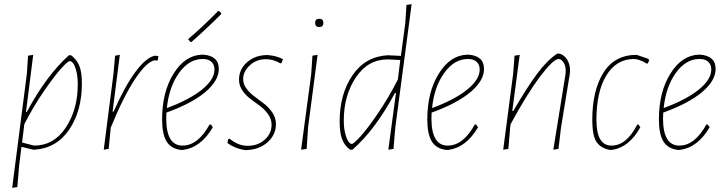

<svg xmlns="http://www.w3.org/2000/svg" viewBox="-20 -722 3522 931"><path d="M141 -456 106 -179H110Q204 -355 314 -454H325Q353 -432 365 -402Q377 -372 377 -317Q377 -184 315.5 -93.5Q254 -3 146 4H142L84 -10L73 79L64 185L39 189L110 -362L116 -452ZM318 -426Q310 -426 278.5 -392Q247 -358 195 -283Q143 -208 98 -120L87 -31L145 -16Q241 -16 299 -103.5Q357 -191 357 -312Q357 -352 349.5 -379.5Q342 -407 333.5 -416.5Q325 -426 318 -426Z M561 -456 526 -181H531Q585 -304 637.5 -374.5Q690 -445 732 -452L748 -450L745 -430L742 -428L731 -430Q691 -423 635 -339Q579 -255 517 -103L507 0L483 4L530 -362L538 -452Z M1038 -669 1043 -668 1053 -658 1052 -653Q983 -584 908 -518L903 -519L892 -532Q961 -590 1038 -669ZM1012 -105Q954 -6 867 5H858Q809 -1 787.5 -36.5Q766 -72 766 -143Q766 -276 822 -365.5Q878 -455 961 -457H966Q1041 -451 1041 -388Q1041 -331 976 -276Q911 -221 787 -176Q786 -167 786 -148Q786 -16 865 -16Q940 -16 996 -118H1003ZM963 -436Q897 -436 848.5 -369Q800 -302 789 -198Q900 -239 960 -288Q1020 -337 1020 -385Q1020 -408 1005.5 -422Q991 -436 963 -436Z M1280 -455Q1322 -451 1352 -435L1345 -416L1339 -415Q1305 -435 1270 -435Q1223 -435 1191 -405Q1159 -375 1159 -338Q1159 -314 1175.5 -292Q1192 -270 1215.5 -253Q1239 -236 1262 -218Q1285 -200 1301.5 -175Q1318 -150 1318 -120Q1318 -68 1276.5 -31.5Q1235 5 1169 6Q1121 -1 1083 -28L1086 -46L1093 -50Q1134 -15 1181 -15Q1231 -15 1264 -45Q1297 -75 1297 -117Q1297 -144 1280.5 -167.5Q1264 -191 1241 -208Q1218 -225 1195 -242Q1172 -259 1155.5 -283Q1139 -307 1139 -336Q1139 -387 1179.5 -421.5Q1220 -456 1280 -455Z M1508 -611Q1508 -631 1528 -631Q1548 -631 1548 -611Q1548 -591 1528 -591Q1508 -591 1508 -611ZM1520 -456 1474 -106 1467 0 1440 4 1489 -362 1495 -452Z M1862 -454 1924 -451 1945 -608 1951 -698 1976 -702 1897 -106 1888 0 1863 4 1900 -271H1895Q1800 -93 1689 4H1678Q1651 -15 1639 -46.5Q1627 -78 1627 -133Q1627 -265 1688.5 -356Q1750 -447 1858 -454ZM1647 -138Q1647 -98 1655 -70.5Q1663 -43 1671 -33.5Q1679 -24 1686 -24Q1694 -24 1726.5 -59Q1759 -94 1811 -170Q1863 -246 1909 -336L1921 -431L1860 -434Q1764 -434 1705.5 -346.5Q1647 -259 1647 -138Z M2298 -105Q2240 -6 2153 5H2144Q2095 -1 2073.5 -36.5Q2052 -72 2052 -143Q2052 -276 2108 -365.5Q2164 -455 2247 -457H2252Q2327 -451 2327 -388Q2327 -331 2262 -276Q2197 -221 2073 -176Q2072 -167 2072 -148Q2072 -16 2151 -16Q2226 -16 2282 -118H2289ZM2249 -436Q2183 -436 2134.5 -369Q2086 -302 2075 -198Q2186 -239 2246 -288Q2306 -337 2306 -385Q2306 -408 2291.5 -422Q2277 -436 2249 -436Z M2420 4 2468 -362 2475 -452 2500 -456 2464 -184H2469Q2534 -296 2583.5 -363Q2633 -430 2682 -462H2693Q2717 -455 2731 -431.5Q2745 -408 2744 -377L2743 -364L2700 -101L2688 0L2663 4L2722 -361L2723 -376Q2724 -401 2713 -418.5Q2702 -436 2689 -436Q2663 -436 2599 -351Q2535 -266 2456 -120L2454 -106L2445 0Z M3067 -456 3123 -437 3128 -430 3122 -416 3117 -413Q3080 -436 3053 -436Q2968 -435 2920 -356Q2872 -277 2872 -141Q2872 -16 2945 -16Q3018 -16 3070 -118H3076L3085 -105Q3030 -6 2946 5H2938Q2896 -2 2874 -31.5Q2852 -61 2852 -142Q2852 -283 2906 -369.5Q2960 -456 3067 -456Z M3421 -105Q3363 -6 3276 5H3267Q3218 -1 3196.5 -36.5Q3175 -72 3175 -143Q3175 -276 3231 -365.5Q3287 -455 3370 -457H3375Q3450 -451 3450 -388Q3450 -331 3385 -276Q3320 -221 3196 -176Q3195 -167 3195 -148Q3195 -16 3274 -16Q3349 -16 3405 -118H3412ZM3372 -436Q3306 -436 3257.5 -369Q3209 -302 3198 -198Q3309 -239 3369 -288Q3429 -337 3429 -385Q3429 -408 3414.5 -422Q3400 -436 3372 -436Z"/></svg>

Font: Alegreya Sans Thin
Style: Italic
Weight: 100
Italic angle: -7°
Designer: Juan Pablo del Peral
Foundry: Huerta Tipografica
Version: Version 2.007